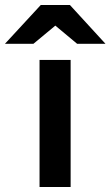

<svg xmlns="http://www.w3.org/2000/svg" viewBox="-80 -752 444 772"><path d="M79 0V-511H204V0ZM-60 -576 84 -732H201L344 -576H230L142.5 -649L54.5 -576Z"/></svg>

Font: Undotted
Style: Bold
Weight: 700
Designer: Delve Withrington, Dave Bailey, Thomas Jockin
Foundry: Delve Fonts LLC
Version: Version 4.000